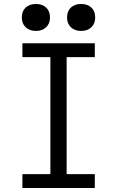

<svg xmlns="http://www.w3.org/2000/svg" viewBox="-20 -948 590 968"><path d="M93 0V-70H234V-660H93V-730H458V-660H316V-70H458V0ZM161 -792Q129 -792 109.5 -810.5Q90 -829 90 -860Q90 -892 109.5 -910Q129 -928 161 -928Q193 -928 212.5 -910Q232 -892 232 -860Q232 -829 212.5 -810.5Q193 -792 161 -792ZM389 -792Q357 -792 337.5 -810.5Q318 -829 318 -860Q318 -892 337.5 -910Q357 -928 389 -928Q421 -928 440.5 -910Q460 -892 460 -860Q460 -829 440.5 -810.5Q421 -792 389 -792Z"/></svg>

Font: M PLUS Code Latin SemiExpanded
Style: Regular
Weight: 400
Width: 6
Designer: Coji Morishita
Foundry: UNDERFOREST DESIGN
Version: Version 1.002; ttfautohint (v1.8.3)